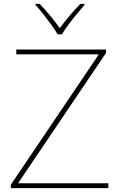

<svg xmlns="http://www.w3.org/2000/svg" viewBox="-20 -969 618 989"><path d="M538 0H36V-18L489 -689H64V-714H526V-696L73 -25H538ZM277 -792Q265 -813 245 -840.5Q225 -868 203.5 -895.5Q182 -923 163 -943V-949H184Q212 -921 239.5 -887Q267 -853 288 -824Q309 -853 337.5 -887Q366 -921 394 -949H415V-943Q397 -923 374.5 -895.5Q352 -868 331.5 -840.5Q311 -813 299 -792Z"/></svg>

Font: Noto Sans Kannada Thin
Style: Regular
Weight: 100
Designer: Jelle Bosma - Monotype Design Team
Foundry: Monotype Imaging Inc.
Version: Version 2.005; ttfautohint (v1.8.4.7-5d5b)